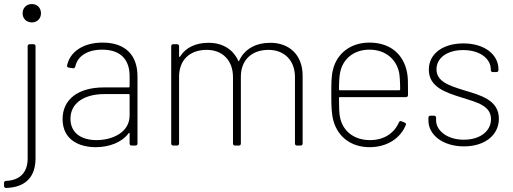

<svg xmlns="http://www.w3.org/2000/svg" viewBox="-44 -721 2540 951"><path d="M114 -610C140 -610 159 -629 159 -655C159 -682 140 -701 114 -701C87 -701 68 -682 68 -655C68 -629 87 -610 114 -610ZM-14 210C82 207 132 156 132 63V-492C132 -498 128 -502 122 -502H103C97 -502 93 -498 93 -492V64C93 132 56 172 -14 175C-20 175 -24 179 -24 185V200C-24 206 -20 210 -14 210Z M464 -510C368 -510 301 -464 288 -395C287 -391 291 -387 297 -386L317 -383C323 -382 327 -385 329 -392C340 -443 389 -475 462 -475C560 -475 598 -419 598 -344V-292C598 -290 596 -288 594 -288H471C343 -288 266 -229 266 -131C266 -28 349 8 430 8C496 8 559 -15 593 -61C596 -64 598 -63 598 -60V-10C598 -4 602 0 608 0H627C633 0 637 -4 637 -10V-343C637 -443 582 -510 464 -510ZM434 -27C362 -27 305 -60 305 -133C305 -211 374 -255 473 -255H594C596 -255 598 -253 598 -251V-149C598 -66 514 -27 434 -27Z M1295 -509C1223 -509 1166 -478 1140 -419C1139 -417 1137 -417 1136 -420C1111 -476 1059 -509 989 -509C926 -509 876 -486 848 -441C846 -438 843 -438 843 -442V-492C843 -498 839 -502 833 -502H814C808 -502 804 -498 804 -492V-10C804 -4 808 0 814 0H833C839 0 843 -4 843 -10V-341C843 -424 896 -474 980 -474C1057 -474 1110 -423 1110 -339V-10C1110 -4 1114 0 1120 0H1139C1145 0 1149 -4 1149 -10V-341C1149 -424 1203 -474 1286 -474C1363 -474 1417 -423 1417 -339V-10C1417 -4 1421 0 1427 0H1445C1451 0 1455 -4 1455 -10V-346C1455 -448 1390 -509 1295 -509Z M1789 -27C1708 -27 1653 -73 1640 -141C1636 -159 1635 -191 1635 -236C1635 -239 1637 -240 1639 -240H1967C1973 -240 1977 -244 1977 -251C1977 -318 1977 -337 1972 -363C1955 -451 1890 -510 1786 -510C1691 -510 1624 -455 1605 -375C1597 -343 1597 -308 1597 -252C1597 -196 1598 -155 1608 -121C1630 -44 1694 8 1787 8C1874 8 1940 -37 1966 -102C1968 -108 1966 -112 1960 -114L1945 -120C1939 -123 1935 -121 1932 -115C1909 -62 1859 -27 1789 -27ZM1786 -475C1865 -475 1919 -428 1933 -361C1936 -345 1938 -313 1938 -278C1938 -275 1936 -274 1934 -274H1639C1637 -274 1635 -275 1635 -278C1635 -314 1637 -345 1641 -363C1654 -428 1707 -475 1786 -475Z M2254 4C2359 4 2427 -53 2427 -133C2427 -225 2338 -249 2254 -274C2180 -297 2118 -317 2118 -378C2118 -434 2171 -473 2250 -473C2334 -473 2387 -430 2387 -377V-374C2387 -368 2391 -364 2397 -364H2415C2421 -364 2425 -368 2425 -374V-377C2425 -451 2356 -506 2251 -506C2150 -506 2080 -455 2080 -376C2080 -290 2162 -263 2246 -237C2319 -214 2388 -197 2388 -131C2388 -72 2335 -29 2253 -29C2170 -29 2116 -75 2116 -125V-138C2116 -144 2112 -148 2106 -148H2088C2082 -148 2078 -144 2078 -138V-124C2078 -54 2148 4 2254 4Z"/></svg>

Font: Barlow ExtraLight
Style: Regular
Weight: 275
Designer: Jeremy Tribby
Foundry: Tribby Type
Version: Version 1.422;hotconv 1.0.109;makeotfexe 2.5.65596